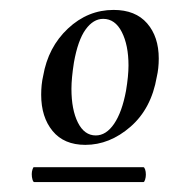

<svg xmlns="http://www.w3.org/2000/svg" viewBox="-20 -650 340 387"><path d="M63 -459Q63 -480 67 -497Q77 -555 117 -592.5Q157 -630 209 -630Q253 -630 276.5 -603Q300 -576 300 -532Q300 -512 296 -495Q285 -431 243 -394.5Q201 -358 152 -358Q109 -358 86 -386Q63 -414 63 -459ZM44 -299Q44 -304 45.5 -308.5Q47 -313 48 -313H269Q271 -313 272.5 -308.5Q274 -304 274 -298Q274 -293 272.5 -288Q271 -283 269 -283H49Q47 -283 45.5 -288Q44 -293 44 -299ZM234 -467Q239 -497 239 -518Q239 -559 225.5 -585.5Q212 -612 188 -612Q168 -612 152.5 -590.5Q137 -569 129 -524Q124 -492 124 -471Q124 -429 137 -403Q150 -377 173 -377Q194 -377 210 -400.5Q226 -424 234 -467Z"/></svg>

Font: Cormorant Garamond
Style: Bold Italic
Weight: 700
Italic angle: -10°
Designer: Christian Thalmann (Catharsis Fonts)
Foundry: Catharsis Fonts
Version: Version 4.000